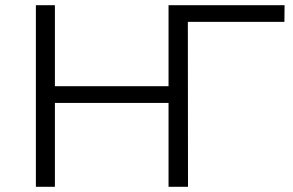

<svg xmlns="http://www.w3.org/2000/svg" viewBox="-20 -720 1128 740"><path d="M629.6 0V-700H702.9V0ZM118.3 0V-700H191.6V0ZM183.7 -323.3V-387.7H636.9V-323.3ZM631.9 0V-700H1076.8L1076.2 -635.7H684.8L704 -655.4L704.6 0Z"/></svg>

Font: Montserrat Alternates Thin
Style: Regular
Weight: 100
Designer: Julieta Ulanovsky
Foundry: Julieta Ulanovsky
Version: Version 9.000